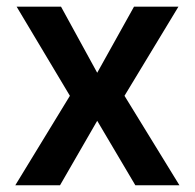

<svg xmlns="http://www.w3.org/2000/svg" viewBox="-20 -550 578 570"><path d="M268.6 -334 377.9 -530.3H509.8L349.6 -265.6L512.7 0H381.8L268.6 -191.4L158.2 0H25.4L187.5 -265.6L29.3 -530.3H161.1Z"/></svg>

Font: Pretendard JP SemiBold
Style: Regular
Weight: 600
Designer: Base glyphs from Inter by Rasmus Andersson; Hangeul glyphs from Noto Sans CJK(Source Han Sans) by Jang Soo-young and Kan
Foundry: Kil Hyung-jin
Version: Version 1.309